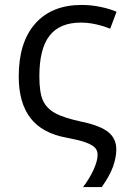

<svg xmlns="http://www.w3.org/2000/svg" viewBox="-20 -565 522 781"><path d="M140.1 -254.9Q140.1 -189 154.5 -156.7Q168.9 -124.5 203.9 -105Q238.8 -85.4 316.9 -68.8Q389.2 -53.2 421.1 -27.1Q453.1 -1 453.1 43Q453.1 75.2 439.9 112.3Q426.8 149.4 394 195.8H317.9Q344.2 161.6 360.6 125.5Q377 89.4 377 64.9Q377 45.4 364.5 33.9Q352.1 22.5 325.2 13.2Q298.3 3.9 251 -4.9Q151.4 -22.9 103.8 -85Q56.2 -147 56.2 -253.9Q56.2 -393.6 123.5 -469.2Q190.9 -544.9 312 -544.9Q350.6 -544.9 389.2 -536.9Q427.7 -528.8 454.1 -517.1L428.2 -448.2Q364.7 -473.1 309.1 -473.1Q223.1 -473.1 181.6 -419.9Q140.1 -366.7 140.1 -254.9Z"/></svg>

Font: Open Sans ACDW
Style: acdw
Weight: 400
Foundry: Ascender Corporation
Version: Version 1.10